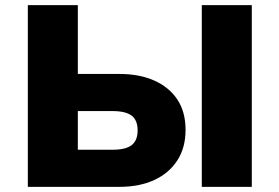

<svg xmlns="http://www.w3.org/2000/svg" viewBox="-20 -725 1084 745"><path d="M88 0V-705H282V-438H444Q521 -438 578.5 -412.5Q636 -387 668 -339Q700 -291 700 -221Q700 -152 668 -102.5Q636 -53 578.5 -26.5Q521 0 444 0ZM282 -144H417Q468 -144 491 -162Q514 -180 514 -219Q514 -259 490.5 -276.5Q467 -294 417 -294H282ZM763 0V-705H957V0Z"/></svg>

Font: Nunito Sans 6pt Black
Style: Regular
Weight: 900
Version: Version 3.101;gftools[0.9.27]